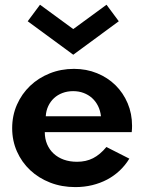

<svg xmlns="http://www.w3.org/2000/svg" viewBox="-20 -768 603 803"><path d="M295 14.5Q238.2 14.5 189.8 -4.3Q141.4 -23.2 106.1 -56.4Q70.9 -89.5 50.9 -134.5Q30.9 -179.5 30.9 -231.8Q30.9 -285 50.9 -330.2Q70.9 -375.5 105.9 -408.9Q140.9 -442.3 188 -461.1Q235 -480 289.5 -480Q341.4 -480 385.9 -461.8Q430.5 -443.6 463 -411.6Q495.5 -379.5 513.9 -336.1Q532.3 -292.7 532.3 -241.8Q532.3 -235.5 532 -229.3Q531.8 -223.2 530.9 -215.5H167.3Q167.3 -187.7 177 -164.8Q186.8 -141.8 204.5 -125.5Q222.3 -109.1 247 -100.2Q271.8 -91.4 302.3 -91.4Q340 -91.4 369.3 -106.4Q398.6 -121.4 425 -153.2L520.9 -104.5Q504.1 -76.8 480.5 -54.5Q456.8 -32.3 428 -17Q399.1 -1.8 365.5 6.4Q331.8 14.5 295 14.5ZM402.3 -281.8Q399.5 -305.9 389.8 -325.2Q380 -344.5 364.8 -358.2Q349.5 -371.8 329.5 -379.3Q309.5 -386.8 285.9 -386.8Q261.8 -386.8 241.4 -379.1Q220.9 -371.4 205.9 -357.5Q190.9 -343.6 181.8 -324.3Q172.7 -305 171.4 -281.8ZM286.4 -539.1 95.9 -679.1 147.3 -748.2 286.4 -646.4 425.5 -748.2 476.8 -679.1Z"/></svg>

Font: Spartan
Style: Bold
Weight: 700
Designer: Matt Bailey, Mirko Velimirovic
Foundry: Matt Bailey
Version: Version 1.005